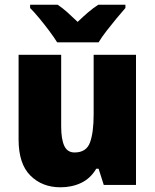

<svg xmlns="http://www.w3.org/2000/svg" viewBox="-20 -786 658 816"><path d="M558 -553V0H421L399 -69H389Q365 -28 325.5 -9Q286 10 237 10Q159 10 109 -40Q59 -90 59 -193V-553H240V-249Q240 -195 253 -166.5Q266 -138 297 -138Q347 -138 362.5 -180.5Q378 -223 378 -300V-553ZM223 -606Q210 -627 189.5 -654.5Q169 -682 147 -708.5Q125 -735 108 -752V-766H225Q247 -751 266.5 -733.5Q286 -716 310 -693Q334 -716 355 -734Q376 -752 398 -766H513V-752Q497 -734 475.5 -708Q454 -682 433 -655Q412 -628 399 -606Z"/></svg>

Font: Noto Sans SemiCondensed Black
Style: Regular
Weight: 900
Width: 4
Designer: Monotype Design Team
Foundry: Monotype Imaging Inc.
Version: Version 2.013; ttfautohint (v1.8.4.7-5d5b)